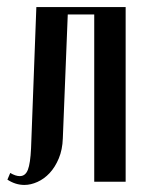

<svg xmlns="http://www.w3.org/2000/svg" viewBox="-20 -515 407 544"><path d="M9 -25Q24 -16 36 -16Q52 -16 59 -34Q66 -52 68 -95L83 -495H336V0H247V-474H172L158 -123Q157 -91 146.5 -66Q136 -41 120.5 -24.5Q105 -8 86 0.5Q67 9 49 9Q24 9 1 -6Z"/></svg>

Font: Moniqa Narrow Heading
Style: Bold
Weight: 700
Width: 4
Designer: Rajesh Rajput
Foundry: Rajesh Rajput
Version: Version 1.000